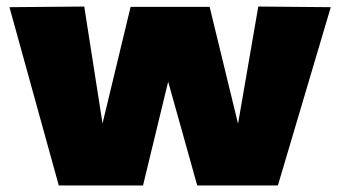

<svg xmlns="http://www.w3.org/2000/svg" viewBox="-20 -568 1043 588"><path d="M160 0 9 -546 238 -548 294 -190 380 -547H622L709 -189L771 -548L993 -546L831 0H584L495 -318L418 0Z"/></svg>

Font: Georama Extended ExtraBold
Style: Regular
Weight: 800
Width: 7
Designer: Jean-Baptiste Levee
Foundry: Production Type
Version: Version 1.000